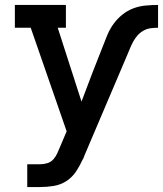

<svg xmlns="http://www.w3.org/2000/svg" viewBox="-20 -540 658 775"><path d="M90 215V123H142Q157 123 171.5 118.5Q186 114 196 102.5Q206 91 212 77Q218 63 224 49L249 -10L104 -428H40V-520H246V-428H213L309 -130L353 -246L395 -353Q404 -377 414 -400.5Q424 -424 439 -444.5Q454 -465 474 -481Q494 -497 517.5 -506Q541 -515 566.5 -517.5Q592 -520 618 -520V-428Q603 -428 588 -426Q573 -424 559.5 -416.5Q546 -409 536 -398Q526 -387 518.5 -373.5Q511 -360 505.5 -346.5Q500 -333 494 -319L322 85Q320 90 318.5 94Q317 98 315 103H314Q303 128 287.5 151.5Q272 175 248.5 190.5Q225 206 197 210.5Q169 215 142 215Z"/></svg>

Font: Iosevka Etoile Semibold
Style: Regular
Weight: 600
Designer: Belleve Invis
Foundry: Belleve Invis
Version: Version 22.1.2; ttfautohint (v1.8.4)